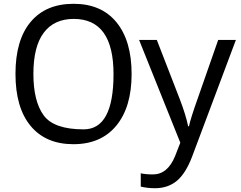

<svg xmlns="http://www.w3.org/2000/svg" viewBox="-20 -745 1260 1005"><path d="M791 240.2Q752.9 240.2 716.8 231.9V162.1Q743.2 168 780.3 168Q856.9 168 896 73.2L923.8 2L708 -536.1H800.8L919.9 -229Q953.1 -142.6 964.8 -84H969.2Q977.1 -123.5 1015.1 -230L1122.1 -536.1H1214.8L985.8 74.2Q952.1 163.1 905.5 201.7Q858.9 240.2 791 240.2ZM366.2 -646Q263.2 -646 209 -573.7Q154.8 -501.5 154.8 -358.4Q154.8 -215.3 208.3 -141.6Q261.7 -67.9 418 -67.9Q574.2 -67.9 574.2 -356.9Q574.2 -646 366.2 -646ZM589.8 -628.2Q668.9 -531.2 668.9 -357.9Q668.9 -184.6 588.9 -87.4Q508.8 9.8 364.3 9.8Q219.7 9.8 140.4 -85.7Q61 -181.2 61 -358.4Q61 -535.6 140.4 -630.4Q219.7 -725.1 365.2 -725.1Q510.7 -725.1 589.8 -628.2Z"/></svg>

Font: NotoSans
Style: Regular
Weight: 400
Designer: Monotype Design team
Foundry: Monotype Imaging Inc.
Version: Version 1.04